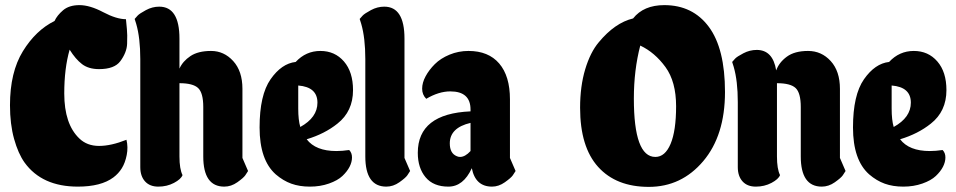

<svg xmlns="http://www.w3.org/2000/svg" viewBox="-20 -729 3733 750"><path d="M472 -654Q477 -607 477 -591Q477 -575 476.5 -558Q476 -541 469 -523.5Q462 -506 450 -490Q427 -459 367 -459Q326 -459 300.5 -478.5Q275 -498 252 -535Q231 -462 231 -364Q231 -244 290 -188Q320 -159 367 -159Q414 -159 474 -183Q481 -154 475 -123.5Q469 -93 456 -72Q443 -51 423 -36Q375 0 284 0Q144 0 76 -94Q51 -129 35 -186.5Q19 -244 19 -318Q19 -447 69.5 -529Q120 -611 193 -647Q203 -669 226.5 -689Q250 -709 290.5 -709Q331 -709 383 -681.5Q435 -654 472 -654Z M681 -118Q681 -69 693 -45Q687 -29 659.5 -14.5Q632 0 598.5 0Q565 0 546.5 -20.5Q528 -41 528 -76V-498Q528 -581 512 -636L506 -655Q510 -660 517.5 -668Q525 -676 550 -689.5Q575 -703 602 -703Q681 -703 681 -578V-461Q694 -490 724 -510Q754 -530 804.5 -530Q855 -530 891 -490.5Q927 -451 927 -382V-112L949 -61Q945 -54 938 -44Q931 -34 907 -17Q883 0 856 0Q774 0 774 -118V-311Q774 -366 754 -385Q734 -404 681 -404Z M1344 -143Q1355 -132 1355 -114Q1355 -96 1345.5 -77.5Q1336 -59 1317.5 -41.5Q1299 -24 1265 -12Q1231 0 1190.5 0Q1150 0 1118 -11.5Q1086 -23 1057 -48Q994 -104 994 -231Q994 -358 1037 -419.5Q1080 -481 1135 -487Q1175 -530 1231.5 -530Q1288 -530 1323.5 -489Q1359 -448 1359 -377Q1359 -294 1298 -246Q1248 -206 1178 -185Q1213 -139 1294 -139Q1317 -139 1344 -143ZM1220 -328Q1220 -389 1145 -395V-305Q1145 -260 1153 -233Q1220 -270 1220 -328Z M1407 -118V-498Q1407 -581 1391 -636L1385 -655Q1389 -660 1396.5 -668Q1404 -676 1429 -689.5Q1454 -703 1481 -703Q1560 -703 1560 -578V-112L1582 -61Q1578 -54 1571 -44Q1564 -34 1540 -17Q1516 0 1489 0Q1407 0 1407 -118Z M1818 -301Q1818 -372 1739 -372Q1694 -372 1645 -343Q1629 -359 1629 -382.5Q1629 -406 1642.5 -431Q1656 -456 1678.5 -478.5Q1701 -501 1736 -515.5Q1771 -530 1810 -530Q1888 -530 1930 -481Q1972 -432 1972 -341V-112L1994 -61Q1990 -54 1983 -44Q1976 -34 1952 -17Q1928 0 1902 0Q1837 0 1823 -72Q1790 0 1731.5 0Q1673 0 1642.5 -36.5Q1612 -73 1612 -132Q1612 -285 1818 -294ZM1737 -169Q1737 -130 1764 -119Q1770 -116 1777 -116Q1797 -116 1818 -139V-249Q1737 -230 1737 -169Z M2246 -308Q2246 -392 2266 -458.5Q2286 -525 2319 -564Q2382 -640 2453 -657Q2494 -709 2575 -709Q2686 -709 2749 -624Q2812 -539 2812 -369.5Q2812 -200 2727 -99.5Q2642 1 2514.5 1Q2387 1 2316.5 -77Q2246 -155 2246 -308ZM2481 -551Q2456 -455 2456 -344Q2456 -116 2540 -116Q2578 -116 2599.5 -167Q2621 -218 2621 -314Q2621 -410 2579.5 -467Q2538 -524 2481 -551Z M3015 -118Q3015 -69 3027 -45Q3021 -29 2993.5 -14.5Q2966 0 2932.5 0Q2899 0 2880.5 -20.5Q2862 -41 2862 -76V-330Q2862 -413 2846 -468L2840 -487Q2844 -492 2851.5 -500Q2859 -508 2884 -521Q2909 -534 2936 -534Q2999 -534 3012 -454Q3023 -485 3053.5 -507.5Q3084 -530 3136.5 -530Q3189 -530 3225 -490.5Q3261 -451 3261 -382V-112L3283 -61Q3279 -54 3272 -44Q3265 -34 3241 -17Q3217 0 3190 0Q3108 0 3108 -118V-311Q3108 -366 3088 -385Q3068 -404 3015 -404Z M3662 -143Q3673 -132 3673 -114Q3673 -96 3663.5 -77.5Q3654 -59 3635.5 -41.5Q3617 -24 3583 -12Q3549 0 3508.5 0Q3468 0 3436 -11.5Q3404 -23 3375 -48Q3312 -104 3312 -231Q3312 -358 3355 -419.5Q3398 -481 3453 -487Q3493 -530 3549.5 -530Q3606 -530 3641.5 -489Q3677 -448 3677 -377Q3677 -294 3616 -246Q3566 -206 3496 -185Q3531 -139 3612 -139Q3635 -139 3662 -143ZM3538 -328Q3538 -389 3463 -395V-305Q3463 -260 3471 -233Q3538 -270 3538 -328Z"/></svg>

Font: Chela One
Style: Regular
Weight: 400
Designer: Miguel Hernandez
Foundry: LatinoType
Version: Version 1.001